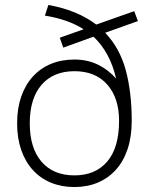

<svg xmlns="http://www.w3.org/2000/svg" viewBox="-20 -742 600 774"><path d="M404 -610Q463 -548 487 -459Q511 -370 511 -255Q511 -191 494.5 -141.5Q478 -92 447.5 -58Q417 -24 374.5 -6Q332 12 280 12Q228 12 185.5 -5.5Q143 -23 112.5 -56.5Q82 -90 65.5 -137.5Q49 -185 49 -245Q49 -305 65.5 -352.5Q82 -400 112.5 -433.5Q143 -467 185.5 -484.5Q228 -502 280 -502Q333 -502 375.5 -481Q418 -460 448 -425Q424 -531 357 -594L235 -550L221 -590L317 -624Q255 -664 161 -679L175 -722Q236 -711 283.5 -691Q331 -671 368 -643L521 -697L536 -657ZM280 -35Q365 -35 412.5 -91Q460 -147 460 -255Q460 -347 412.5 -401Q365 -455 280 -455Q195 -455 147.5 -400Q100 -345 100 -245Q100 -145 147.5 -90Q195 -35 280 -35Z"/></svg>

Font: Geist ExtLt
Style: Regular
Weight: 400
Designer: Basement.studio, Andrés Briganti, Mateo Zaragoza
Foundry: Basement.studio, Vercel, Andrés Briganti, Guido Ferreyra, Mateo Zaragoza
Version: Version 1.401